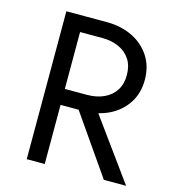

<svg xmlns="http://www.w3.org/2000/svg" viewBox="-100 -762 743 825"><g transform="rotate(15 271.0 -350.0)"><path d="M212 -345 437 -21H536L301 -345ZM94 -679V-21H174V-679ZM139 -608H273Q315 -608 347.5 -593Q380 -578 398 -550Q416 -522 416 -481Q416 -441 398 -413Q380 -385 347.5 -370Q315 -355 273 -355H139V-284H273Q337 -284 387 -308Q437 -332 466.5 -376.5Q496 -421 496 -481Q496 -542 466.5 -586.5Q437 -631 387 -655Q337 -679 273 -679H139Z"/></g></svg>

Font: SpinnyJost Regular
Style: Regular
Weight: 400
Version: Version 3.710